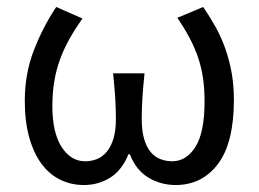

<svg xmlns="http://www.w3.org/2000/svg" viewBox="-20 -518 741 550"><path d="M220 12Q184 12 153 -3Q122 -18 99.5 -48Q77 -78 64 -123.5Q51 -169 51 -229Q51 -307 77 -374Q103 -441 141 -498L216 -465Q195 -435 179 -406.5Q163 -378 152 -348Q141 -318 135.5 -285Q130 -252 130 -214Q130 -138 156.5 -97Q183 -56 224 -56Q242 -56 258 -62.5Q274 -69 286 -83.5Q298 -98 305 -121Q312 -144 312 -178Q312 -208 310 -238.5Q308 -269 304 -308H394Q390 -269 388 -238.5Q386 -208 386 -178Q386 -143 393 -119.5Q400 -96 412 -82Q424 -68 440 -62Q456 -56 473 -56Q514 -56 540 -97.5Q566 -139 566 -227Q566 -264 561.5 -294.5Q557 -325 547.5 -353Q538 -381 523.5 -408.5Q509 -436 488 -467L562 -498Q582 -469 598 -440Q614 -411 625.5 -378.5Q637 -346 643.5 -310Q650 -274 650 -232Q650 -109 604.5 -48.5Q559 12 483 12Q441 12 405.5 -9Q370 -30 352 -76H348Q329 -30 295.5 -9Q262 12 220 12Z"/></svg>

Font: Processing Sans Pro
Style: Regular
Weight: 400
Designer: Paul D. Hunt
Foundry: Adobe Systems Incorporated
Version: Version 2.020;PS 2.000;hotconv 1.0.86;makeotf.lib2.5.63406